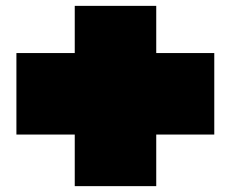

<svg xmlns="http://www.w3.org/2000/svg" viewBox="-20 -675 791 655"><path d="M513 -40H235V-216H36V-494H235V-655H513V-494H711V-216H513Z"/></svg>

Font: ChangwonDangamAsac Bold
Style: Regular
Weight: 700
Designer: Choi Chi-young, Lee Youngbeen, Kim Jungjin, Yoon Jihee, Han Dohee
Foundry: YoonDesign Inc.
Version: Version 1.010;Build 20210623